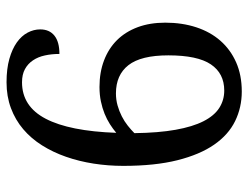

<svg xmlns="http://www.w3.org/2000/svg" viewBox="-108 -656 774 599"><g transform="rotate(-90 279.5 -357.0)"><path d="M321.8 -675.8Q246.6 -675.8 208 -601.8Q169.4 -527.8 164.1 -381.8Q176.3 -392.1 191.2 -401.6Q206.1 -411.1 223.6 -418.2Q241.2 -425.3 262 -429.7Q282.7 -434.1 307.1 -434.1Q353 -434.1 390.1 -419.9Q427.2 -405.8 453.4 -379.4Q479.5 -353 493.7 -314.9Q507.8 -276.9 507.8 -229Q507.8 -176.3 493.4 -132.3Q479 -88.4 451.4 -56.9Q423.8 -25.4 384 -7.8Q344.2 9.8 293 9.8Q243.2 9.8 200.7 -11Q158.2 -31.7 127.2 -76.4Q96.2 -121.1 78.6 -191.2Q61 -261.2 61 -359.9Q61 -407.2 68.1 -452.6Q75.2 -498 89.4 -538.6Q103.5 -579.1 125 -613.3Q146.5 -647.5 175.5 -672.1Q204.6 -696.8 241.2 -710.4Q277.8 -724.1 321.8 -724.1Q363.8 -724.1 394.8 -715.3Q425.8 -706.5 446.3 -691.9Q466.8 -677.2 476.8 -658.2Q486.8 -639.2 486.8 -619.1Q486.8 -590.3 467.3 -574.7Q447.8 -559.1 410.2 -559.1Q410.2 -583.5 405.5 -604.7Q400.9 -626 390.1 -641.8Q379.4 -657.7 362.8 -666.7Q346.2 -675.8 321.8 -675.8ZM287.1 -382.8Q267.6 -382.8 249.5 -377.7Q231.4 -372.6 215.6 -364.5Q199.7 -356.4 186.5 -345.9Q173.3 -335.4 163.1 -325.2Q164.1 -250 173.6 -196.8Q183.1 -143.6 200.2 -109.9Q217.3 -76.2 241.7 -60.5Q266.1 -44.9 295.9 -44.9Q349.6 -44.9 377.7 -86.7Q405.8 -128.4 405.8 -219.2Q405.8 -304.7 375.2 -343.8Q344.7 -382.8 287.1 -382.8Z"/></g></svg>

Font: Fasthand
Style: Regular
Weight: 400
Designer: Danh Hong
Foundry: Danh Hong
Version: Version 1.01 May 24, 2012, initial release